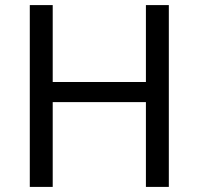

<svg xmlns="http://www.w3.org/2000/svg" viewBox="-20 -734 781 754"><path d="M643 0H553V-333H187V0H97V-714H187V-412H553V-714H643Z"/></svg>

Font: Noto Sans Tai Viet
Style: Regular
Weight: 400
Designer: Monotype Design Team
Foundry: Monotype Imaging Inc.
Version: Version 2.003; ttfautohint (v1.8.4.7-5d5b)